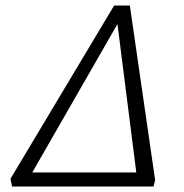

<svg xmlns="http://www.w3.org/2000/svg" viewBox="-20 -678 670 698"><path d="M34 0 45 -51H525L515 0ZM538 0H482L403 -622H425L68 0H24L18 -28L395 -658H452L544 -23Z"/></svg>

Font: Ysabeau Infant Light
Style: Italic
Weight: 300
Italic angle: -12°
Designer: Christian Thalmann (Catharsis Fonts)
Version: Version 2.001;gftools[0.9.30]; featfreeze: ss01,ss02,lnum